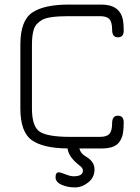

<svg xmlns="http://www.w3.org/2000/svg" viewBox="-20 -651 616 842"><path d="M276.4 0Q168.9 -1 119.1 -36.6Q69.3 -72.3 69.3 -175.8V-455.1Q69.3 -560.5 121.1 -595.7Q172.9 -630.9 281.2 -630.9H424.8Q506.8 -630.9 519.5 -561.5Q522.5 -544.9 522.5 -516.1Q522.5 -487.3 497.1 -487.3Q471.7 -487.3 471.7 -520.5Q471.7 -553.7 460 -566.9Q448.2 -580.1 418 -580.1H281.2Q193.4 -580.1 165 -564Q136.7 -547.9 128.4 -522.5Q120.1 -497.1 120.1 -455.1V-175.8Q120.1 -94.7 155.3 -72.8Q190.4 -50.8 287.1 -50.8H418Q449.2 -50.8 460.4 -64.5Q471.7 -78.1 471.7 -110.8Q471.7 -143.6 497.1 -143.6Q522.5 -143.6 522.5 -114.7Q522.5 -85.9 519.5 -69.3Q517.6 -52.7 507.8 -35.2Q489.3 0 427.7 0Q425.8 0 424.8 0H328.1Q333 21.5 354.5 34.2Q394.5 56.6 394.5 91.8Q394.5 127 367.2 148.9Q339.8 170.9 308.1 170.9Q276.4 170.9 250 159.2Q223.6 147.5 223.6 126Q223.6 104.5 238.3 104.5Q244.1 104.5 266.6 113.3Q289.1 122.1 302.7 122.1Q343.8 122.1 343.8 96.7Q343.8 85.9 328.1 74.2Q280.3 37.1 276.4 0Z"/></svg>

Font: Jura
Style: Book
Weight: 400
Version: Version 2.5